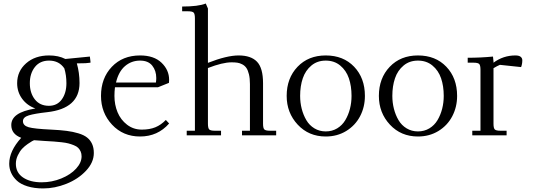

<svg xmlns="http://www.w3.org/2000/svg" viewBox="-20 -766 3015 1087"><path d="M32.2 161.1Q32.2 88.9 100.1 14.2Q43.9 -6.8 43.9 -58.1Q43.9 -93.8 76.9 -116.9Q109.9 -140.1 180.2 -151.9Q132.8 -168.9 105 -207.3Q77.1 -245.6 77.1 -294.9Q77.1 -362.8 127.7 -407.5Q178.2 -452.1 257.8 -452.1Q311 -452.1 350.1 -432.1L488.8 -445.8L492.2 -418V-411.1L463.9 -408.2Q430.2 -408.2 415 -407.2Q430.2 -354 430.2 -295.9Q430.2 -151.4 247.1 -130.9Q176.3 -123 143.1 -112.8Q109.9 -102.5 109.9 -80.1Q109.9 -55.2 141.6 -45.9Q173.3 -36.6 270 -32.2Q320.8 -29.8 356.9 -25.1Q393.1 -20.5 423.8 -11.2Q454.6 -2 472.9 12.5Q491.2 26.9 501.2 48.6Q511.2 70.3 511.2 100.1Q511.2 153.8 466.8 200.9Q422.4 248 356.4 274.4Q290.5 300.8 224.1 300.8Q173.8 300.8 135.5 288.8Q97.2 276.9 75.4 256.6Q53.7 236.3 43 212.2Q32.2 188 32.2 161.1ZM69.8 161.1Q69.8 211.4 110.4 238.8Q150.9 266.1 215.8 266.1Q273.9 266.1 326.9 244.4Q379.9 222.7 410.9 188.7Q441.9 154.8 441.9 119.1Q441.9 103.5 436.5 91.6Q431.2 79.6 422.6 71Q414.1 62.5 398.2 56.2Q382.3 49.8 367.4 45.9Q352.5 42 328.4 39.3Q304.2 36.6 284.7 35.2Q265.1 33.7 234.9 32.2Q220.2 31.7 172.9 27.8Q168.5 29.8 161.6 33.2Q154.8 36.6 137 49.1Q119.1 61.5 105.7 75.7Q92.3 89.8 81.1 113Q69.8 136.2 69.8 161.1ZM256.8 -167Q303.7 -167 329.8 -203.1Q356 -239.3 356 -294.9Q356 -340.3 344.2 -378.9Q314.5 -422.9 257.8 -422.9Q206.1 -422.9 177.5 -386.5Q148.9 -350.1 148.9 -294.9Q148.9 -239.7 177.2 -203.4Q205.6 -167 256.8 -167Z M551.8 -223.1Q551.8 -323.2 613 -387.7Q674.3 -452.1 772.9 -452.1Q851.6 -452.1 894.5 -410.9Q937.5 -369.6 937.5 -314Q937.5 -302.7 936.5 -296.9L874.5 -272H630.9Q627.9 -247.6 627.9 -223.1Q627.9 -173.3 645.5 -130.6Q663.1 -87.9 699.2 -60.1Q735.4 -32.2 782.7 -32.2Q827.1 -32.2 859.4 -45.4Q891.6 -58.6 918.9 -86.9L937.5 -66.9Q873 6.8 772.9 6.8Q676.8 6.8 614.3 -60.3Q551.8 -127.4 551.8 -223.1ZM636.7 -298.8H862.8Q864.7 -312.5 864.7 -324.2Q864.7 -365.7 842 -394.3Q819.3 -422.9 772.9 -422.9Q724.1 -422.9 687.7 -391.8Q651.4 -360.8 636.7 -298.8Z M1011.2 -702.1V-729Q1103 -729 1145 -746.1L1157.2 -717.8V-410.2Q1264.2 -452.1 1331.1 -452.1Q1400.9 -452.1 1435.1 -416.5Q1469.2 -380.9 1469.2 -294.9V-65.9Q1469.2 -41 1476.3 -33.4Q1483.4 -25.9 1508.3 -25.9H1543.5V0H1350.1V-25.9H1395V-290Q1395 -322.3 1389.4 -345.2Q1383.8 -368.2 1375 -381.1Q1366.2 -394 1351.8 -401.6Q1337.4 -409.2 1323.7 -411.1Q1310.1 -413.1 1291 -413.1Q1240.2 -413.1 1157.2 -380.9V-65.9Q1157.2 -41 1164.3 -33.4Q1171.4 -25.9 1196.3 -25.9H1231.4V0H1037.1V-25.9H1083.5V-662.1Q1083.5 -687 1076.4 -694.6Q1069.3 -702.1 1044.4 -702.1Z M1603 -223.1Q1603 -323.2 1664.3 -387.7Q1725.6 -452.1 1824.2 -452.1Q1923.8 -452.1 1984.9 -388.2Q2045.9 -324.2 2045.9 -223.1Q2045.9 -160.2 2018.6 -107.9Q1991.2 -55.7 1940.2 -24.4Q1889.2 6.8 1824.2 6.8Q1728 6.8 1665.5 -60.3Q1603 -127.4 1603 -223.1ZM1679.2 -223.1Q1679.2 -185.1 1688.2 -149.9Q1697.3 -114.7 1714.4 -85.7Q1731.4 -56.6 1760 -39.3Q1788.6 -22 1824.2 -22Q1860.4 -22 1888.9 -39.3Q1917.5 -56.6 1934.8 -85.7Q1952.1 -114.7 1961.2 -149.9Q1970.2 -185.1 1970.2 -223.1Q1970.2 -278.8 1955.1 -323Q1939.9 -367.2 1906.2 -395Q1872.6 -422.9 1824.2 -422.9Q1776.4 -422.9 1742.9 -395Q1709.5 -367.2 1694.3 -323Q1679.2 -278.8 1679.2 -223.1Z M2125 -223.1Q2125 -323.2 2186.3 -387.7Q2247.6 -452.1 2346.2 -452.1Q2445.8 -452.1 2506.8 -388.2Q2567.9 -324.2 2567.9 -223.1Q2567.9 -160.2 2540.5 -107.9Q2513.2 -55.7 2462.2 -24.4Q2411.1 6.8 2346.2 6.8Q2250 6.8 2187.5 -60.3Q2125 -127.4 2125 -223.1ZM2201.2 -223.1Q2201.2 -185.1 2210.2 -149.9Q2219.2 -114.7 2236.3 -85.7Q2253.4 -56.6 2282 -39.3Q2310.5 -22 2346.2 -22Q2382.3 -22 2410.9 -39.3Q2439.5 -56.6 2456.8 -85.7Q2474.1 -114.7 2483.2 -149.9Q2492.2 -185.1 2492.2 -223.1Q2492.2 -278.8 2477.1 -323Q2461.9 -367.2 2428.2 -395Q2394.5 -422.9 2346.2 -422.9Q2298.3 -422.9 2264.9 -395Q2231.4 -367.2 2216.3 -323Q2201.2 -278.8 2201.2 -223.1Z M2627.9 -411.1V-439Q2700.7 -439 2771 -445.8L2773.9 -418V-411.1Q2829.1 -452.1 2897.9 -452.1Q2918 -452.1 2927.5 -444.6Q2937 -437 2937 -424.8Q2937 -403.3 2930.2 -386.2L2810.1 -398.9Q2794.9 -392.6 2773.9 -379.9V-65.9Q2773.9 -41 2781 -33.4Q2788.1 -25.9 2813 -25.9H2848.1V0H2653.8V-25.9H2700.2V-371.1Q2700.2 -396 2693.1 -403.6Q2686 -411.1 2661.1 -411.1Z"/></svg>

Font: Dihjauti S
Style: Regular
Weight: 400
Designer: T. Christopher White
Version: Version 3.0.0